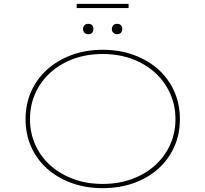

<svg xmlns="http://www.w3.org/2000/svg" viewBox="-20 -969 1068 999"><path d="M514 10Q426 10 352 -17Q278 -44 224.5 -92Q171 -140 142 -205.5Q113 -271 113 -349Q113 -427 142 -492.5Q171 -558 224.5 -606.5Q278 -655 352 -682.5Q426 -710 514 -710Q602 -710 676 -683Q750 -656 803.5 -608Q857 -560 886.5 -494Q916 -428 916 -349Q916 -270 886.5 -204.5Q857 -139 803.5 -91Q750 -43 676 -16.5Q602 10 514 10ZM514 -12Q597 -12 666.5 -37.5Q736 -63 786.5 -108.5Q837 -154 865 -215.5Q893 -277 893 -349Q893 -421 865 -483Q837 -545 786.5 -591Q736 -637 666.5 -662.5Q597 -688 514 -688Q431 -688 362 -662.5Q293 -637 242.5 -591.5Q192 -546 164 -484Q136 -422 136 -349Q136 -277 164 -215Q192 -153 242.5 -108Q293 -63 362 -37.5Q431 -12 514 -12ZM589 -791Q577 -791 569.5 -798.5Q562 -806 562 -818Q562 -829 569 -837Q576 -845 589 -845Q603 -845 609.5 -837.5Q616 -830 616 -818Q616 -806 609.5 -798.5Q603 -791 589 -791ZM439 -791Q427 -791 419.5 -798.5Q412 -806 412 -818Q412 -829 419 -837Q426 -845 439 -845Q453 -845 459.5 -837.5Q466 -830 466 -818Q466 -806 459.5 -798.5Q453 -791 439 -791ZM379 -927V-949H649V-927Z"/></svg>

Font: Lexend Peta Thin
Style: Regular
Weight: 250
Version: Version 1.007